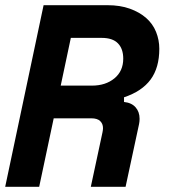

<svg xmlns="http://www.w3.org/2000/svg" viewBox="-20 -720 652 740"><path d="M464 0H330L375 -210Q377 -220 377 -226Q377 -243 366 -253.5Q355 -264 332 -264H187L131 0H0L148 -700H394Q443 -700 480.5 -686.5Q518 -673 543.5 -650.5Q569 -628 581.5 -597Q594 -566 594 -532Q594 -459 560.5 -413.5Q527 -368 458 -345V-327Q487 -324 502.5 -306.5Q518 -289 518 -262Q518 -252 516 -242ZM214 -390H334Q387 -390 421 -418Q455 -446 455 -494Q455 -532 434.5 -553Q414 -574 372 -574H253Z"/></svg>

Font: Space Mono
Style: Bold Italic
Weight: 700
Italic angle: -12°
Monospace: yes
Designer: Colophon Foundry / Benjamin Critton
Foundry: Colophon Foundry
Version: Version 1.000;PS 1.000;hotconv 1.0.81;makeotf.lib2.5.63406